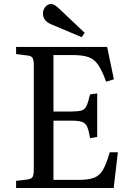

<svg xmlns="http://www.w3.org/2000/svg" viewBox="-20 -946 665 966"><path d="M61 0V-36L119 -43Q138 -46 144 -56Q150 -66 150 -94V-620Q150 -645 143.5 -655Q137 -665 117 -667L61 -674V-710H519L553 -547L514 -535Q494 -590 474.5 -619Q455 -648 425.5 -658.5Q396 -669 346 -669H249V-385H339Q373 -385 390 -390Q407 -395 415.5 -413.5Q424 -432 433 -471L469 -476V-257L433 -251Q427 -289 418.5 -308Q410 -327 392 -333Q374 -339 339 -339H249V-41H377Q426 -41 454 -52Q482 -63 499 -93Q516 -123 532 -180H573L552 0ZM391 -759 237 -824Q196 -841 196 -879Q196 -895 207.5 -910.5Q219 -926 238 -926Q252 -926 277 -903L406 -781Z"/></svg>

Font: Literata 36pt
Style: Regular
Weight: 400
Designer: Latin by Veronika Burian and Jose Scaglione. Greek by Irene Vlachou. Cyrillic by Vera Evstafieva.
Foundry: TypeTogether
Version: Version 3.002